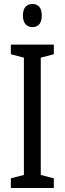

<svg xmlns="http://www.w3.org/2000/svg" viewBox="-20 -936 323 956"><path d="M142 -916C111 -916 94 -896 94 -858C94 -822 112 -801 142 -801C172 -801 188 -822 188 -858C188 -895 173 -916 142 -916ZM248 0V-48L183 -65V-649L248 -666V-714H34V-666L99 -649V-65L34 -48V0Z"/></svg>

Font: Noto Sans Thai Looped ExtraCondensed
Style: Regular
Weight: 400
Width: 2
Designer: Sasikarn Vongin, Ben Mitchell
Foundry: The Fontpad Ltd
Version: Version 1.001